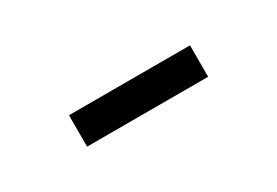

<svg xmlns="http://www.w3.org/2000/svg" viewBox="-9 -895 573 397"><g transform="rotate(-30 277.5 -696.5)"><path d="M133 -734H422V-659H133Z"/></g></svg>

Font: Orienta
Style: Regular
Weight: 400
Designer: Eduardo Rodriguez Tunni
Foundry: Eduardo Rodriguez Tunni
Version: Version 1.001